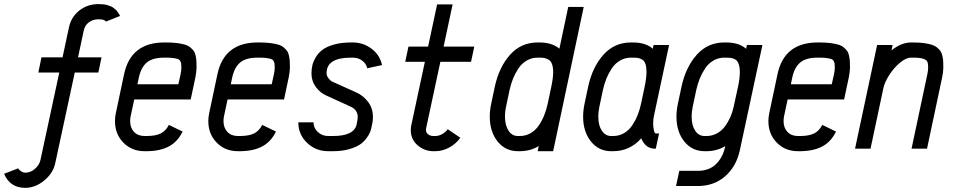

<svg xmlns="http://www.w3.org/2000/svg" viewBox="-75 -717 4597 926"><path d="M414.6 -440.4 399.4 -367.2H285.6L191.4 70.3Q181.2 118.2 138.2 153.6Q95.2 189 46.9 189Q-26.9 189 -55.2 121.1L13.2 94.7Q15.6 101.6 25.9 108.6Q36.1 115.7 46.9 115.7Q73.2 115.7 94.2 96.7Q115.2 77.6 120.1 54.7L210.9 -367.2H109.9L125 -440.4H226.6L257.8 -585.9Q268.6 -635.3 307.6 -666.3Q346.7 -697.3 400.9 -697.3Q413.6 -697.3 424.6 -696Q435.5 -694.8 444.3 -691.9Q453.1 -689 460 -686.3Q466.8 -683.6 472.9 -678.5Q479 -673.3 482.7 -670.7Q486.3 -668 490.5 -661.9Q494.6 -655.8 496.1 -653.8Q497.6 -651.9 501 -646L503.9 -640.1L435.5 -612.8Q429.7 -624 400.9 -624Q373 -624 353.8 -609.6Q334.5 -595.2 329.1 -570.3L301.3 -440.4Z M726.1 -512.2Q755.9 -512.2 778.8 -509.3Q801.8 -506.3 817.1 -501.7Q832.5 -497.1 843.3 -488Q854 -479 859.9 -470.7Q865.7 -462.4 868.7 -447.8Q871.6 -433.1 872.3 -421.9Q873 -410.6 873 -391.6Q873 -372.6 867.2 -343.3L844.7 -237.3H572.3L555.2 -156.7Q552.7 -146.5 552.7 -133.3Q552.7 -100.6 571.5 -80.8Q590.3 -61 622.1 -61H630.9Q677.2 -61 701.7 -74.2Q726.1 -87.4 739.3 -114.7L805.7 -82.5Q781.7 -32.7 738.5 -10.3Q695.3 12.2 630.9 12.2H622.1Q560.5 12.2 520 -29.1Q479.5 -70.3 479.5 -133.3Q479.5 -152.3 483.9 -172.4L523.4 -358.9Q555.7 -512.2 717.3 -512.2ZM587.9 -310.5H785.2L795.9 -358.9Q799.8 -376 799.8 -391.6Q799.8 -403.8 798.8 -409.9Q797.9 -416 794.2 -422.9Q790.5 -429.7 782.5 -432.4Q774.4 -435.1 760.7 -437Q747.1 -439 726.1 -439H717.3Q661.1 -439 633.3 -415.8Q605.5 -392.6 594.7 -343.3Z M1176.3 -512.2Q1206.1 -512.2 1229 -509.3Q1252 -506.3 1267.3 -501.7Q1282.7 -497.1 1293.5 -488Q1304.2 -479 1310.1 -470.7Q1315.9 -462.4 1318.8 -447.8Q1321.8 -433.1 1322.5 -421.9Q1323.2 -410.6 1323.2 -391.6Q1323.2 -372.6 1317.4 -343.3L1294.9 -237.3H1022.5L1005.4 -156.7Q1002.9 -146.5 1002.9 -133.3Q1002.9 -100.6 1021.7 -80.8Q1040.5 -61 1072.3 -61H1081.1Q1127.4 -61 1151.9 -74.2Q1176.3 -87.4 1189.5 -114.7L1255.9 -82.5Q1231.9 -32.7 1188.7 -10.3Q1145.5 12.2 1081.1 12.2H1072.3Q1010.7 12.2 970.2 -29.1Q929.7 -70.3 929.7 -133.3Q929.7 -152.3 934.1 -172.4L973.6 -358.9Q1005.9 -512.2 1167.5 -512.2ZM1038.1 -310.5H1235.4L1246.1 -358.9Q1250 -376 1250 -391.6Q1250 -403.8 1249 -409.9Q1248 -416 1244.4 -422.9Q1240.7 -429.7 1232.7 -432.4Q1224.6 -435.1 1210.9 -437Q1197.3 -439 1176.3 -439H1167.5Q1111.3 -439 1083.5 -415.8Q1055.7 -392.6 1044.9 -343.3Z M1626.5 -439H1617.7Q1500 -439 1500 -364.3Q1500 -351.6 1509.3 -339.4Q1518.6 -327.1 1527.8 -323.2L1643.6 -271Q1675.3 -257.3 1699.5 -226.6Q1723.6 -195.8 1723.6 -152.3Q1723.6 -138.7 1721.2 -125L1716.3 -102.1Q1713.9 -89.8 1709.5 -78.6Q1705.1 -67.4 1691.9 -49.6Q1678.7 -31.7 1659.9 -19.3Q1641.1 -6.8 1607.7 2.7Q1574.2 12.2 1531.2 12.2H1507.8Q1448.2 12.2 1406 -28.1Q1363.8 -68.4 1363.8 -127H1437Q1437 -99.6 1457.8 -80.3Q1478.5 -61 1507.8 -61H1531.2Q1632.3 -61 1645 -116.7L1648.9 -138.7Q1650.4 -146.5 1650.4 -152.3Q1650.4 -187.5 1614.3 -203.6L1497.6 -256.8Q1468.3 -270 1447.8 -298.1Q1427.2 -326.2 1427.2 -362.8Q1427.2 -382.8 1431.4 -401.4Q1435.5 -419.9 1448 -440.9Q1460.4 -461.9 1480.5 -477.1Q1500.5 -492.2 1535.9 -502.2Q1571.3 -512.2 1617.7 -512.2H1626.5Q1676.8 -512.2 1716.8 -482.2Q1756.8 -452.1 1767.6 -403.3L1696.3 -387.7Q1690.9 -410.2 1671.9 -424.6Q1652.8 -439 1626.5 -439Z M2023.9 12.2H2015.1Q1972.7 12.2 1939.5 -15.9Q1906.2 -43.9 1906.2 -89.8Q1906.2 -101.6 1908.7 -113.3L1974.1 -418.9H1879.4L1895 -492.2H1989.7L2033.2 -695.8H2107.9L2064.5 -492.2H2212.4L2196.8 -418.9H2048.8L1980 -97.7Q1979.5 -94.2 1979.5 -89.8Q1979.5 -76.7 1990.2 -68.8Q2001 -61 2015.1 -61H2023.9Q2041.5 -61 2058.1 -70.6Q2074.7 -80.1 2084.5 -93.8L2145 -52.7Q2125 -23.9 2092.3 -5.9Q2059.6 12.2 2023.9 12.2Z M2592.8 -369.6Q2592.8 -393.1 2587.2 -408.2Q2581.5 -423.3 2570.6 -429.4Q2559.6 -435.5 2550.5 -437.3Q2541.5 -439 2526.9 -439H2518.1Q2489.3 -439 2465.3 -425Q2441.4 -411.1 2425.5 -387.2Q2409.7 -363.3 2399.4 -337.9Q2389.2 -312.5 2382.8 -283.7L2365.2 -200.7Q2360.4 -177.7 2360.4 -155.3Q2360.4 -113.8 2377.2 -87.4Q2394 -61 2422.9 -61H2431.6Q2460.4 -61 2484.1 -74.7Q2507.8 -88.4 2523.7 -112.1Q2539.6 -135.7 2549.8 -161.4Q2560.1 -187 2566.4 -216.3L2584 -299.3Q2592.8 -340.3 2592.8 -369.6ZM2592.8 12.2H2518.1L2523.4 -12.7Q2482.9 12.2 2431.6 12.2H2422.9Q2362.3 12.2 2324.7 -34.9Q2287.1 -82 2287.1 -155.3Q2287.1 -183.6 2293.9 -216.3L2311.5 -299.3Q2332 -393.6 2385 -452.9Q2438 -512.2 2518.1 -512.2H2526.9Q2586.9 -512.2 2623 -482.4L2665.5 -683.6H2740.2Z M3043 -370.1Q3043 -393.6 3038.1 -408.2Q3033.2 -422.9 3022.9 -429.2Q3012.7 -435.5 3002.9 -437.3Q2993.2 -439 2977.1 -439H2968.3Q2939.5 -439 2915.5 -425Q2891.6 -411.1 2875.7 -387.2Q2859.9 -363.3 2849.6 -337.9Q2839.4 -312.5 2833 -283.7L2815.4 -200.7Q2810.5 -176.8 2810.5 -154.8Q2810.5 -112.3 2827.6 -86.7Q2844.7 -61 2873 -61H2881.8Q2910.6 -61 2934.3 -74.7Q2958 -88.4 2973.9 -112.1Q2989.7 -135.7 3000 -161.4Q3010.3 -187 3016.6 -216.3L3034.2 -299.3Q3043 -341.3 3043 -370.1ZM2968.3 -512.2H2977.1Q3040 -512.2 3073.2 -481.9L3077.1 -500H3151.9L3078.6 -156.7Q3075.2 -141.1 3075.2 -122.1Q3075.2 -102.1 3078.9 -87.6Q3082.5 -73.2 3087.9 -73.2H3103.5L3087.9 0H3083.5Q3038.6 0 3017.6 -49.8Q2962.4 12.2 2881.8 12.2H2873Q2812.5 12.2 2774.9 -34.9Q2737.3 -82 2737.3 -154.8Q2737.3 -183.6 2744.1 -216.3L2761.7 -299.3Q2782.2 -393.6 2835.2 -452.9Q2888.2 -512.2 2968.3 -512.2Z M3493.2 -370.1Q3493.2 -389.2 3489.5 -402.3Q3485.8 -415.5 3480.2 -422.6Q3474.6 -429.7 3465.1 -433.3Q3455.6 -437 3447.5 -438Q3439.5 -439 3427.2 -439H3418.5Q3389.6 -439 3365.7 -425Q3341.8 -411.1 3325.9 -387.2Q3310.1 -363.3 3299.8 -337.9Q3289.6 -312.5 3283.2 -283.7L3265.6 -200.7Q3260.7 -176.8 3260.7 -154.8Q3260.7 -112.3 3277.8 -86.7Q3294.9 -61 3323.2 -61H3332Q3358.9 -61 3381.8 -73.2Q3404.8 -85.4 3420.4 -106.2Q3436 -127 3446.8 -150.9Q3457.5 -174.8 3463.4 -202.1L3485.4 -303.2Q3493.2 -340.8 3493.2 -370.1ZM3418.5 -512.2H3427.2Q3488.8 -512.2 3523.4 -481.9L3527.3 -500H3602.1L3493.2 7.8Q3476.1 86.4 3422.1 133.3Q3368.2 180.2 3290 180.2H3185.5L3201.2 106.9H3290Q3345.2 106.9 3378.2 74.5Q3411.1 42 3421.9 -7.8L3422.9 -12.2Q3381.8 12.2 3332 12.2H3323.2Q3262.7 12.2 3225.1 -34.9Q3187.5 -82 3187.5 -154.8Q3187.5 -183.6 3194.3 -216.3L3211.9 -299.3Q3232.4 -393.6 3285.4 -452.9Q3338.4 -512.2 3418.5 -512.2Z M3877.4 -512.2Q3907.2 -512.2 3930.2 -509.3Q3953.1 -506.3 3968.5 -501.7Q3983.9 -497.1 3994.6 -488Q4005.4 -479 4011.2 -470.7Q4017.1 -462.4 4020 -447.8Q4022.9 -433.1 4023.7 -421.9Q4024.4 -410.6 4024.4 -391.6Q4024.4 -372.6 4018.6 -343.3L3996.1 -237.3H3723.6L3706.5 -156.7Q3704.1 -146.5 3704.1 -133.3Q3704.1 -100.6 3722.9 -80.8Q3741.7 -61 3773.4 -61H3782.2Q3828.6 -61 3853 -74.2Q3877.4 -87.4 3890.6 -114.7L3957 -82.5Q3933.1 -32.7 3889.9 -10.3Q3846.7 12.2 3782.2 12.2H3773.4Q3711.9 12.2 3671.4 -29.1Q3630.9 -70.3 3630.9 -133.3Q3630.9 -152.3 3635.3 -172.4L3674.8 -358.9Q3707 -512.2 3868.7 -512.2ZM3739.3 -310.5H3936.5L3947.3 -358.9Q3951.2 -376 3951.2 -391.6Q3951.2 -403.8 3950.2 -409.9Q3949.2 -416 3945.6 -422.9Q3941.9 -429.7 3933.8 -432.4Q3925.8 -435.1 3912.1 -437Q3898.4 -439 3877.4 -439H3868.7Q3812.5 -439 3784.7 -415.8Q3756.8 -392.6 3746.1 -343.3Z M4327.6 -512.2Q4357.4 -512.2 4379.9 -509.3Q4402.3 -506.3 4418 -501.5Q4433.6 -496.6 4444.3 -487.8Q4455.1 -479 4460.9 -470.5Q4466.8 -461.9 4470 -447.8Q4473.1 -433.6 4473.9 -421.9Q4474.6 -410.2 4474.6 -391.6Q4474.6 -371.6 4468.8 -343.3L4396 0H4321.3L4397.5 -358.9Q4401.4 -376 4401.4 -391.6Q4401.4 -410.6 4397.2 -419.7Q4393.1 -428.7 4377.2 -433.8Q4361.3 -439 4327.6 -439H4318.8Q4294.9 -439 4265.6 -414.6Q4236.3 -390.1 4214.1 -355.7Q4191.9 -321.3 4185.5 -292L4123.5 0H4048.8L4155.3 -500H4230L4224.6 -474.1Q4272.5 -512.2 4318.8 -512.2Z"/></svg>

Font: Anka/Coder Narrow
Style: Italic
Weight: 400
Width: 3
Italic angle: -12°
Monospace: yes
Version: Version 001.100